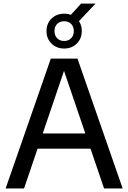

<svg xmlns="http://www.w3.org/2000/svg" viewBox="-20 -1074 731 1094"><path d="M12 0 269.5 -740H421.5L679 0H573L337.5 -691.5H352L117 0ZM159.5 -227 183.5 -313.5H507L531 -227ZM345.5 -797.5Q302 -797.5 273.5 -825.8Q245 -854 245 -897Q245 -940 273.5 -968Q302 -996 345.5 -996Q389 -996 417.5 -968Q446 -940 446 -897Q446 -854 417.5 -825.8Q389 -797.5 345.5 -797.5ZM345.5 -840.5Q369.5 -840.5 385 -855.8Q400.5 -871 400.5 -897Q400.5 -923 385 -938Q369.5 -953 345.5 -953Q321.5 -953 306 -938Q290.5 -923 290.5 -897Q290.5 -871 306 -855.8Q321.5 -840.5 345.5 -840.5ZM418.5 -941.5 368.5 -972.5 442 -1053.5H524.5Z"/></svg>

Font: Encode Sans SC Medium
Style: Regular
Weight: 500
Version: Version 3.002